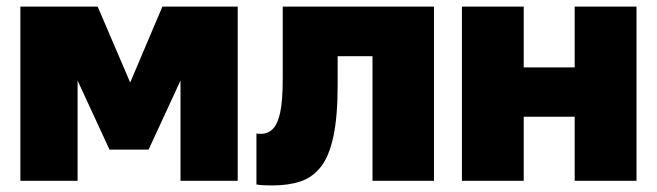

<svg xmlns="http://www.w3.org/2000/svg" viewBox="-20 -550 1998 584"><path d="M42 0V-530H277L376 -299L474 -530H703V0H529V-305L432 -95H313L216 -305V0Z M810 14Q802 14 785 13.5Q768 13 760 11V-144Q763 -143 775 -143Q795 -143 810 -158Q825 -173 832.5 -209Q840 -245 840 -310V-530H1300V0H1113V-379H1007V-290Q1007 -195 994 -134.5Q981 -74 955.5 -42Q930 -10 893.5 2Q857 14 810 14Z M1385 0V-530H1573V-345H1728V-530H1916V0H1728V-195H1573V0Z"/></svg>

Font: Golos Text ExtraBold
Style: Regular
Weight: 800
Designer: A.Korolkova, Vitaly Kuzmin
Foundry: ParaType Ltd
Version: Version 2.004